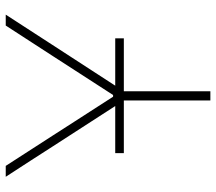

<svg xmlns="http://www.w3.org/2000/svg" viewBox="-62 -691 753 669"><g transform="rotate(-90 314.5 -356.5)"><path d="M299 0V-301.5H115.5V-331.5H279.5L138 -550.5Q112.5 -590 88.5 -627.5Q64.5 -664.5 33 -713H71Q105.5 -659.5 130 -621.5Q154.5 -583.5 176.5 -549.5Q198.5 -515.5 225 -474L312 -339H318L402 -469Q430 -512.5 453 -548Q476 -583.5 501 -622Q526 -660.5 560 -713H598Q544 -630 493 -551L350.5 -331.5H515.5V-301.5H331V0Z"/></g></svg>

Font: Heraclito Thin
Style: Regular
Weight: 100
Designer: Kostas Bartsokas (font) & Cristiano Sobral (main changes)
Foundry: Kostas Bartsokas (font) & Cristiano Sobral (main changes)
Version: Version 1.00;July 8, 2020;FontCreator 13.0.0.2655 64-bit